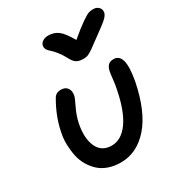

<svg xmlns="http://www.w3.org/2000/svg" viewBox="-188 -916 975 1049"><g transform="rotate(-30 300.0 -391.0)"><path d="M555.2 -792Q576.7 -792 589.1 -779.1Q601.6 -766.1 599.1 -747.1Q596.7 -731.9 578.9 -714.4Q561 -696.8 498 -651.9Q483.4 -641.6 462.9 -626.2Q442.4 -610.8 434.8 -605.5Q427.2 -600.1 415 -593.3Q402.8 -586.4 393.8 -584.7Q384.8 -583 373 -583Q346.7 -583 330.8 -593.5Q314.9 -604 300.8 -631.8Q286.1 -659.7 268.6 -681.2Q251 -702.6 239.5 -711.9Q228 -721.2 221.7 -732.4Q215.3 -743.7 217.8 -756.8Q220.7 -771.5 235.6 -780.8Q250.5 -790 270 -790Q306.6 -790 332.8 -770Q358.9 -750 392.1 -691.9Q446.8 -738.3 480.5 -761.2Q514.2 -784.2 526.6 -788.1Q539.1 -792 555.2 -792ZM269 9.8Q227.5 9.8 192.9 -2.4Q158.2 -14.6 134.5 -36.4Q110.8 -58.1 93.5 -87.6Q76.2 -117.2 69.1 -151.9Q62 -186.5 61 -224.4Q60.1 -262.2 68.8 -300.8Q86.4 -387.7 134.8 -471.2Q148.9 -499 182.1 -499Q209.5 -499 222.4 -481.2Q235.4 -463.4 230 -435.1Q227.5 -420.9 206.5 -378.7Q185.5 -336.4 175.8 -291Q158.7 -204.6 183.6 -149.9Q208.5 -95.2 272 -95.2Q332.5 -95.2 378.2 -158.4Q423.8 -221.7 448.2 -345.2Q454.6 -375 457.8 -406.5Q460.9 -438 463.9 -452.1Q468.8 -476.1 480.5 -488Q492.2 -500 515.1 -500Q549.8 -500 561.3 -461.9Q572.8 -423.8 557.1 -335Q522.9 -163.6 447 -76.9Q371.1 9.8 269 9.8Z"/></g></svg>

Font: Shantell Sans Normal
Style: Italic
Weight: 500
Italic angle: -11.31°
Designer: Stephen Nixon, Anya Danilova, Shantell Martin
Foundry: Arrow Type
Version: Version 1.006;[559af2be0]